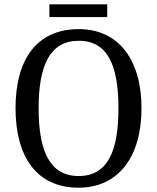

<svg xmlns="http://www.w3.org/2000/svg" viewBox="-20 -860 729 890"><path d="M209 -781H477V-840H209ZM344 10C532 10 636 -137 636 -358C636 -580 532 -725 345 -725C147 -725 52 -580 52 -359C52 -137 147 10 344 10ZM344 -44C211 -44 159 -160 159 -358C159 -556 211 -671 345 -671C480 -671 529 -556 529 -358C529 -160 480 -44 344 -44Z"/></svg>

Font: Noto Serif Ethiopic SemiCondensed
Style: Regular
Weight: 400
Width: 4
Designer: Monotype Design Team
Foundry: Monotype Imaging Inc.
Version: Version 2.102